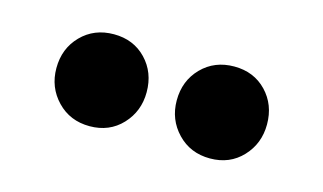

<svg xmlns="http://www.w3.org/2000/svg" viewBox="-38 -802 571 339"><g transform="rotate(15 247.5 -632.0)"><path d="M138 -548Q102 -548 78.5 -572.5Q55 -597 55 -632Q55 -668 78.5 -692Q102 -716 138 -716Q174 -716 197 -692Q220 -668 220 -632Q220 -597 197 -572.5Q174 -548 138 -548ZM358 -548Q322 -548 298.5 -572.5Q275 -597 275 -632Q275 -668 298.5 -692Q322 -716 358 -716Q394 -716 417 -692Q440 -668 440 -632Q440 -597 417 -572.5Q394 -548 358 -548Z"/></g></svg>

Font: Outfit Thin
Style: Bold
Weight: 700
Version: Version 1.100;gftools[0.9.27]